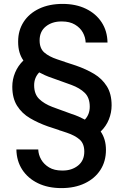

<svg xmlns="http://www.w3.org/2000/svg" viewBox="-20 -732 637 984"><path d="M295 232Q226 232 174.5 207Q123 182 94 137.5Q65 93 64 34H176Q177 61 191 85.5Q205 110 231.5 126Q258 142 298 142Q300 142 302 142Q348 142 380 116.5Q412 91 412 45Q412 4 388 -17Q364 -38 322 -52Q308 -57 292 -62L288 -63Q286 -64 285 -64L281 -66Q255 -74 226 -84Q175 -102 133.5 -126.5Q92 -151 67.5 -190Q43 -229 43 -288Q43 -325 57.5 -360Q72 -395 100 -422Q73 -460 73 -516Q73 -518 73 -520Q73 -576 101 -619.5Q129 -663 180.5 -687.5Q232 -712 301 -712Q369 -712 420.5 -687Q472 -662 501 -617.5Q530 -573 531 -514H419Q418 -541 404.5 -565.5Q391 -590 364 -606Q337 -622 298 -622Q296 -622 294 -622Q247 -622 215 -596.5Q183 -571 183 -525Q183 -484 207 -463Q231 -442 273 -428Q287 -423 303 -418L307 -417Q309 -416 310 -416L314 -414Q340 -406 369 -396Q421 -378 462 -353.5Q503 -329 527.5 -290Q552 -251 552 -192Q552 -155 538 -120Q524 -85 496 -58Q523 -19 523 36Q523 95 494.5 139Q466 183 414.5 207.5Q363 232 295 232ZM415 -119Q440 -146 440 -185Q440 -231 414.5 -256Q389 -281 345.5 -297Q302 -313 248 -332Q227 -339 210.5 -346.5Q194 -354 181 -361Q155 -334 155 -295Q155 -250 180.5 -225Q206 -200 249.5 -183.5Q293 -167 347 -148Q366 -142 383 -134.5Q400 -127 415 -119Z"/></svg>

Font: Ultramarine Medium
Style: Regular
Weight: 500
Designer: Colophon Foundry, Jonny Pinhorn
Foundry: Colophon Foundry
Version: Version 1.200; ttfautohint (v1.8.3)